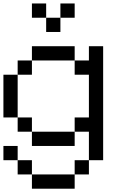

<svg xmlns="http://www.w3.org/2000/svg" viewBox="-20 -937 707 1123"><path d="M0 0V-83.3H83.3V0ZM0 -250V-500H83.3V-250ZM166.7 -166.7H83.3V-250H166.7ZM166.7 -83.3V-166.7H416.7V-83.3ZM166.7 0V83.3H83.3V0ZM166.7 83.3H416.7V166.7H166.7ZM166.7 -583.3V-500H83.3V-583.3ZM166.7 -833.3V-916.7H250V-833.3ZM166.7 -666.7H416.7V-583.3H166.7ZM333.3 -833.3V-750H250V-833.3ZM333.3 -916.7H416.7V-833.3H333.3ZM500 -166.7H416.7V-250H500V-500H416.7V-583.3H500V-666.7H583.3V0H500ZM500 0V83.3H416.7V0Z"/></svg>

Font: Galmuri11 Regular
Style: Regular
Weight: 400
Designer: Minseo Lee (Quiple)
Version: Version 2.356;hotconv 1.1.0;makeotfexe 2.6.0 DEVELOPMENT